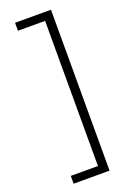

<svg xmlns="http://www.w3.org/2000/svg" viewBox="-184 -798 742 1110"><g transform="rotate(-20 187.5 -243.0)"><path d="M65 252V204H232V-689H65V-738H286V252Z"/></g></svg>

Font: Gantari Light
Style: Regular
Weight: 300
Designer: Anugrah Pasau
Foundry: Lafontype
Version: Version 1.000; ttfautohint (v1.8.3)